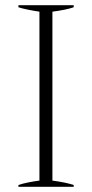

<svg xmlns="http://www.w3.org/2000/svg" viewBox="-20 -720 355 740"><path d="M51 -7Q80 -17 132 -24V-675Q79 -683 51 -692V-700H264V-692Q235 -682 182 -675V-24Q234 -17 264 -7V0H51Z"/></svg>

Font: Trirong ExtraLight
Style: Regular
Weight: 275
Designer: Katatrad Team
Foundry: CadsonDemak
Version: Version 1.001